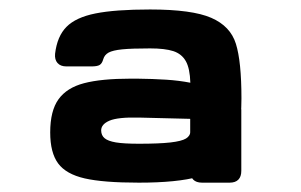

<svg xmlns="http://www.w3.org/2000/svg" viewBox="-20 -772 635 405"><path d="M85.9 -492.7Q85.9 -538.4 103.5 -562.7Q121 -587 157.3 -596.5Q193.7 -606.1 256.2 -606.1H268.5Q302.9 -605.7 330.6 -603.9Q358.2 -602.1 381.5 -597.5Q380.6 -627.8 371.9 -643.1Q363.2 -658.4 345.5 -664.2Q327.7 -669.9 296.6 -669.9Q257.5 -669.9 237.7 -667.9Q217.9 -665.9 209.1 -661.1Q200.4 -656.3 197.8 -647.1Q195.3 -638.1 190.2 -635Q185.2 -631.9 172.7 -631.9H120.1Q107.6 -631.9 101.3 -639.1Q95 -646.3 96.2 -658.7Q100.6 -695.6 120.3 -715.4Q139.9 -735.3 181.2 -743.6Q222.6 -752 296.6 -752Q385.3 -752 425.6 -734.4Q466 -716.9 477.6 -679.6Q489.3 -642.3 489.3 -564.5Q489.3 -487.7 466.7 -449.8Q444 -411.8 399.1 -399.3Q354.2 -386.7 272.9 -386.7Q197.9 -386.7 158.6 -395.7Q119.4 -404.7 102.7 -427.2Q85.9 -449.8 85.9 -492.7ZM381.5 -495.1V-521.3L272.9 -524Q228.4 -525 210.8 -517.4Q193.2 -509.8 193.4 -496.6Q193.6 -486.4 200.6 -480.5Q207.6 -474.5 224.4 -471.6Q241.1 -468.8 272.9 -468.8Q315.8 -468.8 339.5 -471.5Q363.1 -474.2 372.3 -479.8Q381.5 -485.4 381.5 -495.1ZM381.2 -411.6V-540Q381.2 -551.8 387.6 -558.1Q393.9 -564.5 406.2 -564.5H464.4Q476.6 -564.5 482.8 -558.1Q489 -551.8 489 -540V-411.6Q489 -399.4 482.8 -393.1Q476.6 -386.7 464.4 -386.7H406.2Q393.9 -386.7 387.6 -393.1Q381.2 -399.4 381.2 -411.6Z"/></svg>

Font: Gyrochrome
Style: Regular
Weight: 400
Designer: David Moles
Foundry: David Moles
Version: Version 1.005;Glyphs 3.2.3 (3260)